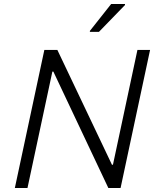

<svg xmlns="http://www.w3.org/2000/svg" viewBox="-20 -937 781 957"><path d="M428 -783V-778H473L603 -912V-917H534ZM201 -688 54 0H117L241 -580H246L520 0H581L728 -688H665L543 -116H538L266 -688Z"/></svg>

Font: Saira UNSAM Light Italic
Style: Regular
Weight: 300
Italic angle: -12°
Designer: Hector Gatti with collaboration of the Omnibus-Type team
Foundry: Omnibus-Type
Version: Version 0.072;PS 000.072;hotconv 1.0.88;makeotf.lib2.5.64775